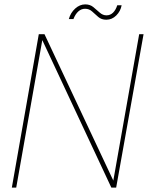

<svg xmlns="http://www.w3.org/2000/svg" viewBox="-20 -856 675 876"><path d="M34 0 157 -700H183L497 -32L615 -700H635L510 0H488L173 -673L54 0ZM294 -769Q302 -798 323 -817Q344 -836 369 -836Q391 -836 406 -823.5Q421 -811 435 -798.5Q449 -786 466 -786Q483 -786 495.5 -798Q508 -810 515 -832H535Q530 -805 510.5 -785.5Q491 -766 465 -766Q443 -766 428.5 -778.5Q414 -791 400.5 -803.5Q387 -816 368 -816Q351 -816 337.5 -804Q324 -792 315 -769Z"/></svg>

Font: DM Sans 16pt Thin
Style: Italic
Weight: 250
Italic angle: -10°
Version: Version 4.004;gftools[0.9.30]